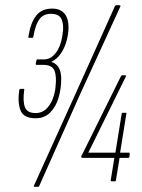

<svg xmlns="http://www.w3.org/2000/svg" viewBox="-20 -696 546 737"><path d="M117 -242Q70 -242 58.5 -273Q47 -304 54 -351Q56 -355 58 -355H70Q74 -355 73 -351Q67 -308 75.5 -285Q84 -262 117 -262Q146 -262 165.5 -286.5Q185 -311 192 -352L193 -361Q198 -403 189 -425Q180 -447 146 -447H121Q117 -447 117 -451L120 -464Q120 -468 124 -468H149Q174 -468 193 -491.5Q212 -515 219 -556L220 -564Q226 -598 217 -620.5Q208 -643 176 -643Q145 -643 130 -620.5Q115 -598 108 -555Q108 -551 104 -551H92Q88 -551 89 -555Q97 -608 118.5 -635.5Q140 -663 180 -663Q211 -663 227 -644.5Q243 -626 243 -592Q243 -567 236 -540.5Q229 -514 214.5 -492Q200 -470 178 -459V-458Q197 -452 206 -435.5Q215 -419 215 -393Q215 -356 205 -321.5Q195 -287 173 -264.5Q151 -242 117 -242ZM113 21Q108 21 111 15L269 -334L421 -672Q423 -676 427 -676H438Q440 -676 441.5 -675Q443 -674 442 -671L286 -331L131 17Q130 21 126 21ZM409 0Q405 0 405 -4L419 -90H296Q292 -90 292 -94V-95Q292 -97 293 -99Q294 -101 296 -104L444 -403Q446 -407 449 -407H461Q463 -407 463.5 -406Q464 -405 463 -402L319 -110H423L447 -259Q447 -263 450 -263H463Q467 -263 465 -259L441 -110H475Q478 -110 478 -106L477 -95Q476 -90 472 -90H439L425 -4Q425 0 420 0Z"/></svg>

Font: Sofia Sans Extra Condensed Thin
Style: Italic
Weight: 250
Italic angle: -9°
Version: Version 4.100